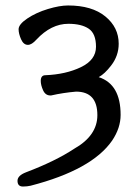

<svg xmlns="http://www.w3.org/2000/svg" viewBox="-20 -513 496 702"><path d="M64 169Q44 169 44 148Q44 129 75 117Q183 76 251 31Q336 -17 336 -92Q336 -178 258 -178Q211 -174 167 -164H164Q146 -164 137.5 -183Q129 -202 129 -217Q129 -238 146 -238Q221 -241 276 -267.5Q331 -294 331 -342Q331 -390 304.5 -408Q278 -426 230 -426Q167 -426 113 -368Q96 -349 82 -349Q66 -349 57 -369.5Q48 -390 48 -406Q48 -424 80 -445.5Q112 -467 155 -480Q198 -493 229 -493Q316 -493 365 -453Q414 -413 414 -353Q414 -309 386 -273Q363 -243 341 -231Q421 -205 421 -93Q421 -45 390 1Q316 108 92 166Q79 169 64 169Z"/></svg>

Font: LXGW WenKai Lite
Style: Bold
Weight: 700
Designer: LXGW / Fontworks Inc.
Foundry: LXGW / Fontworks Inc.
Version: Version 1.330;April 28, 2024